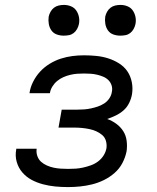

<svg xmlns="http://www.w3.org/2000/svg" viewBox="-20 -753 640 781"><path d="M256 8Q230 8 204.5 5.5Q179 3 154.5 -3.5Q130 -10 108.5 -21.5Q87 -33 71 -51.5Q55 -70 48 -94.5Q41 -119 46 -145V-148H129V-147Q127 -132 132 -118Q137 -104 147 -95Q157 -86 170.5 -80Q184 -74 198 -71Q212 -68 227 -67Q242 -66 257 -66Q273 -66 288 -67Q303 -68 318.5 -71.5Q334 -75 349.5 -80.5Q365 -86 378.5 -96Q392 -106 401 -120Q410 -134 413 -150Q415 -165 411 -179.5Q407 -194 396 -203.5Q385 -213 371.5 -219Q358 -225 343.5 -228Q329 -231 313.5 -232.5Q298 -234 282 -234H218L231 -307H295Q309 -307 322.5 -308Q336 -309 350 -312Q364 -315 377.5 -319.5Q391 -324 403.5 -332Q416 -340 424.5 -352.5Q433 -365 435 -379Q438 -393 434 -405.5Q430 -418 421 -427Q412 -436 400 -441Q388 -446 375.5 -449Q363 -452 349.5 -453Q336 -454 322 -454Q308 -454 294 -453Q280 -452 265.5 -448.5Q251 -445 237.5 -439Q224 -433 212.5 -423.5Q201 -414 193 -401Q185 -388 183 -374H100Q103 -397 114.5 -420Q126 -443 143 -461.5Q160 -480 182 -493.5Q204 -507 227.5 -514.5Q251 -522 274.5 -525Q298 -528 322 -528Q347 -528 372 -525.5Q397 -523 420.5 -515.5Q444 -508 464.5 -495Q485 -482 498 -463Q511 -444 516 -419.5Q521 -395 517 -370Q514 -352 505.5 -334.5Q497 -317 483 -304.5Q469 -292 451.5 -283.5Q434 -275 416 -269Q436 -262 453 -249.5Q470 -237 481 -220Q492 -203 495 -181.5Q498 -160 495 -138Q490 -113 478 -90Q466 -67 446 -49.5Q426 -32 402.5 -20.5Q379 -9 354.5 -3Q330 3 305.5 5.5Q281 8 256 8ZM469 -608Q454 -608 440.5 -613Q427 -618 419 -629.5Q411 -641 408.5 -655.5Q406 -670 408 -685Q410 -695 415.5 -705Q421 -715 429.5 -721.5Q438 -728 448.5 -730.5Q459 -733 470 -733Q485 -733 498.5 -727.5Q512 -722 520 -710.5Q528 -699 531 -684.5Q534 -670 531 -655Q529 -645 523.5 -635Q518 -625 509.5 -618.5Q501 -612 490.5 -610Q480 -608 469 -608ZM239 -608Q224 -608 210.5 -613Q197 -618 189 -629.5Q181 -641 178.5 -655.5Q176 -670 178 -685Q180 -695 185.5 -705Q191 -715 199.5 -721.5Q208 -728 218.5 -730.5Q229 -733 240 -733Q255 -733 268.5 -727.5Q282 -722 290 -710.5Q298 -699 301 -684.5Q304 -670 301 -655Q299 -645 293.5 -635Q288 -625 279.5 -618.5Q271 -612 260.5 -610Q250 -608 239 -608Z"/></svg>

Font: Iosevka Aile
Style: Italic
Weight: 400
Italic angle: -9°
Designer: Belleve Invis
Foundry: Belleve Invis
Version: Version 28.0.1; ttfautohint (v1.8.4)